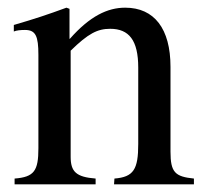

<svg xmlns="http://www.w3.org/2000/svg" viewBox="-20 -480 540 500"><path d="M485 0V-15C436 -20 424 -31 424 -85V-306C424 -405 382 -460 306 -460C260 -460 214 -438 162 -379H161V-457L153 -460C104 -442 71 -431 16 -415V-398C23 -401 34 -402 45 -402C73 -402 80 -386 80 -337V-94C80 -35 69 -19 18 -15V0H229V-15C178 -19 164 -33 164 -72V-348C210 -393 234 -405 267 -405C316 -405 340 -375 340 -304V-105C340 -39 328 -19 278 -15L277 0Z"/></svg>

Font: STIXGeneral
Style: Regular
Weight: 400
Designer: MicroPress Inc., with final additions and corrections provided by Coen Hoffman, Elsevier (retired)
Version: Version 1.1.0